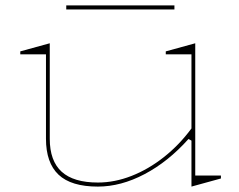

<svg xmlns="http://www.w3.org/2000/svg" viewBox="-20 -675 882 710"><path d="M342 15Q243 15 196.5 -29Q150 -73 150 -162V-474H55V-485L164 -515V-162Q164 -80 208 -40Q252 0 342 0Q404 0 466.5 -24.5Q529 -49 586 -94Q643 -139 688 -200V-474H593V-485L702 -515V-26H797V-15L688 15V-155L677 -161Q602 -77 514.5 -31Q427 15 342 15ZM225 -640V-655H625V-640Z"/></svg>

Font: Kalnia SemiExpanded Thin
Style: Regular
Weight: 250
Width: 6
Designer: Frida Medrano
Foundry: Frida Medrano
Version: Version 1.105